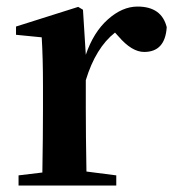

<svg xmlns="http://www.w3.org/2000/svg" viewBox="-20 -571 536 591"><path d="M235.4 -541 244.1 -402.3Q267.6 -471.7 312 -511.2Q356.4 -550.8 403.3 -550.8Q477.5 -550.8 493.2 -487.3Q488.3 -411.1 423.8 -411.1Q385.7 -411.1 344.7 -459L334 -470.7Q274.4 -423.8 244.1 -324.2V-235.4Q244.1 -156.2 246.1 -43L337.9 -31.2V0H37.1V-31.2L110.4 -40Q112.3 -153.3 112.3 -235.4V-306.6Q112.3 -392.6 108.4 -456.1L29.3 -463.9V-489.3L220.7 -549.8Z"/></svg>

Font: Bpmf Zihi Serif Bold
Style: Bold
Weight: 700
Foundry: But Ko
Version: Version 1.320